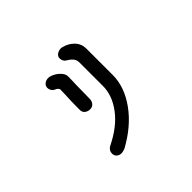

<svg xmlns="http://www.w3.org/2000/svg" viewBox="-172 -1054 1344 1344"><g transform="rotate(-45 500.0 -382.0)"><path d="M294 -17Q294 -33 302 -45.5Q310 -58 324 -65Q451 -127 517.5 -215.5Q584 -304 584 -397V-629Q584 -655 569.5 -672.5Q555 -690 530 -704Q518 -711 512 -723Q506 -735 506 -748Q506 -768 523 -780Q540 -792 560 -792Q570 -792 579 -789Q625 -777 656 -744Q687 -711 687 -663V-403Q687 -286 605.5 -172.5Q524 -59 379 20Q372 23 361 25.5Q350 28 342 28Q322 28 308 15.5Q294 3 294 -17ZM351 -393Q351 -489 354 -527L356 -589Q356 -598 347 -606Q338 -614 326 -618Q314 -624 306.5 -636.5Q299 -649 299 -662Q299 -683 315 -695.5Q331 -708 352 -708Q363 -708 372 -705Q405 -695 432 -669.5Q459 -644 459 -617Q459 -569 457 -537L455 -400Q455 -377 442 -361Q429 -345 406 -345Q383 -345 367 -357.5Q351 -370 351 -393Z"/></g></svg>

Font: Tsukimi Rounded SemiBold
Style: Regular
Weight: 600
Designer: Takashi Funayama
Foundry: Takashi Funayama
Version: Version 1.032; ttfautohint (v1.8.3)